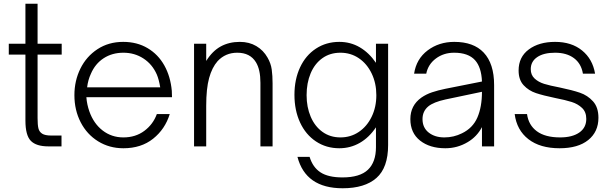

<svg xmlns="http://www.w3.org/2000/svg" viewBox="-20 -783 3271 1027"><path d="M239 0Q174 0 145 -29.5Q116 -59 116 -138V-491H27V-549H116V-763H181V-549H310V-491H181V-151Q181 -115 185.5 -96.5Q190 -78 205.5 -68Q221 -58 254 -58H309V0Z M378 -274Q378 -351 410 -416Q442 -481 501.5 -520Q561 -559 639 -559Q713 -559 769.5 -525.5Q826 -492 859 -433Q892 -374 899 -297Q900 -286 900 -263H442Q445 -224 458 -187Q481 -122 529 -85Q577 -48 640 -48Q705 -48 752 -83Q799 -118 819 -173H888Q863 -92 799 -41Q735 10 640 10Q565 10 505 -27Q445 -64 411.5 -129Q378 -194 378 -274ZM837 -316Q830 -358 819 -384Q795 -439 747.5 -470Q700 -501 640 -501Q580 -501 534.5 -471.5Q489 -442 466 -388Q451 -356 446 -316Z M1018 0V-549H1083V-457Q1116 -510 1160.5 -534.5Q1205 -559 1263 -559Q1313 -559 1351 -536.5Q1389 -514 1411 -475Q1429 -444 1433.5 -411Q1438 -378 1438 -337V0H1373V-340Q1373 -411 1349 -450Q1318 -501 1249 -501Q1186 -501 1144 -456Q1114 -422 1098.5 -365.5Q1083 -309 1083 -217V0Z M1571 56H1636Q1653 112 1694.5 139Q1736 166 1812 166Q1905 166 1948 125Q1991 84 1991 4V-102Q1954 -47 1904 -18.5Q1854 10 1795 10Q1725 10 1670 -26.5Q1615 -63 1585 -128Q1555 -193 1555 -276Q1555 -358 1585 -422.5Q1615 -487 1670 -523Q1725 -559 1795 -559Q1855 -559 1904.5 -530Q1954 -501 1991 -447V-549H2056V-7Q2056 114 1993.5 169Q1931 224 1813 224Q1615 224 1571 56ZM1993 -274Q1993 -338 1968 -390Q1943 -442 1899.5 -471.5Q1856 -501 1801 -501Q1745 -501 1704 -471.5Q1663 -442 1641.5 -390.5Q1620 -339 1620 -274Q1620 -210 1642 -158.5Q1664 -107 1705 -77.5Q1746 -48 1801 -48Q1856 -48 1899.5 -77.5Q1943 -107 1968 -158.5Q1993 -210 1993 -274Z M2175 -146Q2175 -219 2234 -261Q2260 -279 2291.5 -289.5Q2323 -300 2362 -308L2558 -347Q2555 -423 2521 -461Q2485 -501 2409 -501Q2353 -501 2311.5 -470Q2270 -439 2260 -389H2195Q2207 -468 2267.5 -513.5Q2328 -559 2410 -559Q2513 -559 2567 -502Q2623 -443 2623 -328V0H2558V-103Q2531 -52 2482 -23Q2427 10 2362 10Q2279 10 2227 -31Q2175 -72 2175 -146ZM2451 -70Q2509 -98 2533.5 -154.5Q2558 -211 2558 -292L2363 -251Q2299 -237 2271 -214Q2240 -188 2240 -146Q2240 -100 2273 -74Q2306 -48 2357 -48Q2407 -48 2451 -70Z M2733 -173H2799Q2807 -114 2851.5 -81Q2896 -48 2976 -48Q3041 -48 3078.5 -74Q3116 -100 3116 -147Q3116 -184 3093.5 -205.5Q3071 -227 3038 -237.5Q3005 -248 2949 -259Q2886 -272 2847 -285Q2808 -298 2781 -327Q2754 -356 2754 -406Q2754 -478 2808.5 -518.5Q2863 -559 2949 -559Q3037 -559 3093.5 -513Q3150 -467 3163 -389H3098Q3089 -443 3050 -472Q3011 -501 2949 -501Q2888 -501 2853.5 -477.5Q2819 -454 2819 -413Q2819 -382 2839.5 -363Q2860 -344 2890.5 -334.5Q2921 -325 2974 -315Q3041 -301 3082 -287Q3123 -273 3152 -241Q3181 -209 3181 -153Q3181 -78 3126.5 -34Q3072 10 2973 10Q2869 10 2806.5 -38.5Q2744 -87 2733 -173Z"/></svg>

Font: Open Sauce One Light
Style: Regular
Weight: 300
Designer: Alfredo Marco Pradil
Foundry: Creative Sauce Fz LLC
Version: Version 1.477